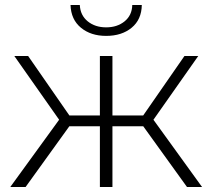

<svg xmlns="http://www.w3.org/2000/svg" viewBox="-20 -745 847 765"><path d="M725 0 537 -261 579 -285 785 0ZM411 -242V-285H573V-242ZM583 -256 536 -264 715 -522H770ZM82 0H21L228 -285L270 -261ZM428 0H378V-522H428ZM394 -242H233V-285H394ZM224 -256 37 -522H92L271 -264ZM403 -602Q342 -602 302.5 -634.5Q263 -667 261 -725H298Q300 -684 329.5 -660Q359 -636 403 -636Q447 -636 476.5 -660Q506 -684 507 -725H545Q544 -667 504.5 -634.5Q465 -602 403 -602Z"/></svg>

Font: MOST Montserrat Light
Style: Regular
Weight: 300
Designer: Julieta Ulanovsky
Foundry: Julieta Ulanovsky
Version: Version 8.000;March 11, 2024;FontCreator 15.0.0.2926 64-bit